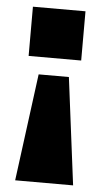

<svg xmlns="http://www.w3.org/2000/svg" viewBox="-51 -551 408 746"><g transform="rotate(5 153.5 -178.0)"><path d="M252 -325V-517H47V-325ZM263 161 210 -257H92L37 161Z"/></g></svg>

Font: United Sans Black
Style: Regular
Weight: 900
Designer: Pablo Impallari, Rodrigo Fuenzalida (Modified by Dan O. Williams)
Version: Version 1.000;PS 001.000;hotconv 1.0.88;makeotf.lib2.5.64775